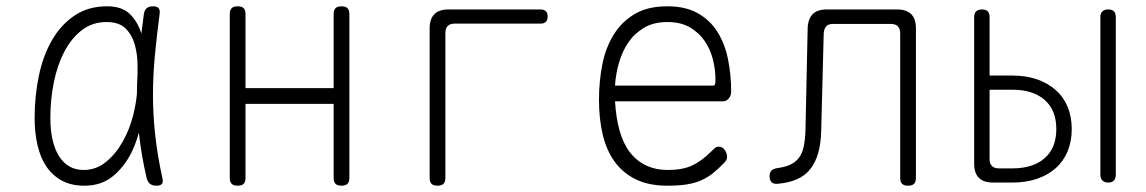

<svg xmlns="http://www.w3.org/2000/svg" viewBox="-20 -580 3640 610"><path d="M248 10Q206 10 176 -6.5Q146 -23 127 -51.5Q108 -80 99 -119.5Q90 -159 90 -205Q90 -275 103.5 -339.5Q117 -404 145.5 -453Q174 -502 217.5 -531Q261 -560 320 -560Q367 -560 392 -536Q417 -512 429 -474V-472Q433 -503 437 -535Q439 -548 446 -554Q453 -560 466 -560Q479 -560 484 -554Q489 -548 487 -535Q478 -466 472 -403Q466 -340 466 -278Q466 -216 473 -151.5Q480 -87 496 -14Q499 -2 494.5 4Q490 10 477 10Q464 10 456.5 4Q449 -2 446 -14Q429 -87 422 -152Q422 -155 421 -158Q412 -125 398 -96Q375 -50 338.5 -20Q302 10 248 10ZM246 -40Q285 -40 316 -65Q347 -90 369 -128.5Q391 -167 403 -213Q412 -249 415 -282Q415 -313 417 -345V-371Q417 -408 408 -439Q399 -470 378.5 -490Q358 -510 318 -510Q274 -510 240.5 -484.5Q207 -459 184.5 -416Q162 -373 151 -318.5Q140 -264 140 -205Q140 -128 167.5 -84Q195 -40 246 -40Z M735 10Q722 10 716 4Q710 -2 710 -15V-535Q710 -548 716 -554Q722 -560 735 -560Q748 -560 754 -554Q760 -548 760 -535V-300H1040V-535Q1040 -548 1046 -554Q1052 -560 1065 -560Q1078 -560 1084 -554Q1090 -548 1090 -535V-15Q1090 -2 1084 4Q1078 10 1065 10Q1052 10 1046 4Q1040 -2 1040 -15V-250H760V-15Q760 -2 754 4Q748 10 735 10Z M1370 10Q1357 10 1351 4Q1345 -2 1345 -15V-490Q1345 -520 1360 -535Q1375 -550 1405 -550H1697Q1708 -550 1714 -544.5Q1720 -539 1720 -528Q1720 -517 1714.5 -511Q1709 -505 1698 -505H1425Q1410 -505 1402.5 -497.5Q1395 -490 1395 -475V-15Q1395 -2 1389 4Q1383 10 1370 10Z M2264 -114Q2275 -114 2282.5 -103.5Q2290 -93 2290 -82Q2290 -77 2288 -72.5Q2286 -68 2282 -64Q2263 -44 2245.5 -30Q2228 -16 2207.5 -7Q2187 2 2161.5 6Q2136 10 2100 10Q2041 10 1999.5 -10.5Q1958 -31 1932 -67.5Q1906 -104 1894.5 -154Q1883 -204 1883 -263Q1883 -321 1893.5 -374.5Q1904 -428 1929.5 -469.5Q1955 -511 1996.5 -535.5Q2038 -560 2100 -560Q2158 -560 2197 -538Q2236 -516 2259.5 -478.5Q2283 -441 2293 -391.5Q2303 -342 2303 -288Q2303 -277 2295.5 -267.5Q2288 -258 2276 -258H1934Q1937 -206 1948.5 -165Q1960 -124 1981 -96.5Q2002 -69 2032.5 -54.5Q2063 -40 2102 -40Q2148 -40 2178.5 -54Q2209 -68 2241 -100Q2246 -105 2251 -109.5Q2256 -114 2264 -114ZM1934 -308H2245Q2250 -308 2251.5 -311.5Q2253 -315 2253 -329Q2253 -359 2245 -391Q2237 -423 2219 -449.5Q2201 -476 2172 -493Q2143 -510 2100 -510Q2057 -510 2026.5 -492Q1996 -474 1976.5 -445.5Q1957 -417 1946.5 -380.5Q1936 -344 1934 -308Z M2546 -490Q2547 -520 2562 -535Q2577 -550 2607 -550H2830Q2860 -550 2875 -535Q2890 -520 2890 -490V-15Q2890 -2 2884 4Q2878 10 2865 10Q2852 10 2846 4Q2840 -2 2840 -15V-474Q2840 -489 2832.5 -496.5Q2825 -504 2810 -504H2627Q2612 -504 2605 -496.5Q2598 -489 2597 -474L2589 -164Q2588 -124 2579.5 -94Q2571 -64 2554.5 -43Q2538 -22 2512 -10.5Q2486 1 2450 4Q2438 5 2431.5 -1Q2425 -7 2425 -20Q2425 -32 2431 -38Q2437 -44 2450 -46Q2474 -49 2491 -57Q2508 -65 2518.5 -79Q2529 -93 2533.5 -114.5Q2538 -136 2539 -164Z M3124 -340H3196Q3240 -340 3274.5 -328Q3309 -316 3334 -294Q3359 -272 3372 -240.5Q3385 -209 3385 -170Q3385 -131 3372 -99.5Q3359 -68 3334.5 -46Q3310 -24 3275 -12Q3240 0 3196 0H3135Q3105 0 3090 -15Q3075 -30 3075 -60V-525Q3075 -538 3081.5 -544Q3088 -550 3100 -550Q3112 -550 3118 -544Q3124 -538 3124 -526ZM3124 -75Q3124 -60 3131.5 -52.5Q3139 -45 3154 -45H3196Q3262 -45 3299 -77.5Q3336 -110 3336 -170Q3336 -230 3299 -262.5Q3262 -295 3196 -295H3124ZM3525 -25Q3525 -13 3519 -6.5Q3513 0 3501 0Q3489 0 3482.5 -6.5Q3476 -13 3476 -25V-525Q3476 -538 3482.5 -544Q3489 -550 3501 -550Q3513 -550 3519 -544Q3525 -538 3525 -525Z"/></svg>

Font: Maple Mono Thin
Style: Regular
Weight: 250
Monospace: yes
Designer: subframe7536
Version: Version 7.000